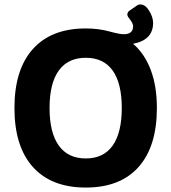

<svg xmlns="http://www.w3.org/2000/svg" viewBox="-20 -836 771 864"><path d="M686 -350Q686 -177 603.5 -84.5Q521 8 366 8Q211 8 128 -84.5Q45 -177 45 -350Q45 -523 128 -615.5Q211 -708 366 -708Q424 -708 474 -694Q518 -682 537 -682Q579 -682 579 -718Q579 -731 563 -751Q562 -752 557.5 -758.5Q553 -765 553 -770Q553 -782 564 -789L596 -811Q602 -816 612 -816Q634 -816 651.5 -787Q669 -758 669 -733Q669 -656 579 -639Q631 -594 658.5 -521Q686 -448 686 -350ZM528 -350Q528 -461 487 -518.5Q446 -576 366 -576Q286 -576 244.5 -518.5Q203 -461 203 -350Q203 -239 244.5 -181Q286 -123 366 -123Q446 -123 487 -181Q528 -239 528 -350Z"/></svg>

Font: Asap-Bold
Style: Bold
Weight: 700
Designer: Pablo Cosgaya
Foundry: Omnibus-Type
Version: Version 2.000; ttfautohint (v1.8)